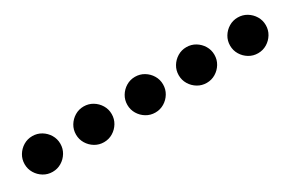

<svg xmlns="http://www.w3.org/2000/svg" viewBox="37 -1028 1926 1295"><g transform="rotate(-30 1000.0 -380.0)"><path d="M80 -380Q80 -342 99 -310.5Q118 -279 149.5 -260Q181 -241 219 -241Q257 -241 288.5 -260Q320 -279 339 -310.5Q358 -342 358 -380Q358 -418 339 -449.5Q320 -481 288.5 -500Q257 -519 219 -519Q181 -519 149.5 -500Q118 -481 99 -449.5Q80 -418 80 -380Z M480 -380Q480 -342 499 -310.5Q518 -279 549.5 -260Q581 -241 619 -241Q657 -241 688.5 -260Q720 -279 739 -310.5Q758 -342 758 -380Q758 -418 739 -449.5Q720 -481 688.5 -500Q657 -519 619 -519Q581 -519 549.5 -500Q518 -481 499 -449.5Q480 -418 480 -380Z M880 -380Q880 -342 899 -310.5Q918 -279 949.5 -260Q981 -241 1019 -241Q1057 -241 1088.5 -260Q1120 -279 1139 -310.5Q1158 -342 1158 -380Q1158 -418 1139 -449.5Q1120 -481 1088.5 -500Q1057 -519 1019 -519Q981 -519 949.5 -500Q918 -481 899 -449.5Q880 -418 880 -380Z M1280 -380Q1280 -342 1299 -310.5Q1318 -279 1349.5 -260Q1381 -241 1419 -241Q1457 -241 1488.5 -260Q1520 -279 1539 -310.5Q1558 -342 1558 -380Q1558 -418 1539 -449.5Q1520 -481 1488.5 -500Q1457 -519 1419 -519Q1381 -519 1349.5 -500Q1318 -481 1299 -449.5Q1280 -418 1280 -380Z M1680 -380Q1680 -342 1699 -310.5Q1718 -279 1749.5 -260Q1781 -241 1819 -241Q1857 -241 1888.5 -260Q1920 -279 1939 -310.5Q1958 -342 1958 -380Q1958 -418 1939 -449.5Q1920 -481 1888.5 -500Q1857 -519 1819 -519Q1781 -519 1749.5 -500Q1718 -481 1699 -449.5Q1680 -418 1680 -380Z"/></g></svg>

Font: text-security-disc
Style: Regular
Weight: 400
Monospace: yes
Foundry: Oskari Noppa
Version: Version 3.000;hotconv 1.0.118;makeotfexe 2.5.65603